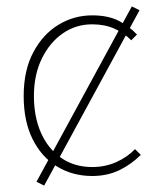

<svg xmlns="http://www.w3.org/2000/svg" viewBox="-20 -538 486 600"><path d="M118 42 94 30 392 -518 416 -506ZM268 12Q207 12 158.5 -17.5Q110 -47 82 -103Q54 -159 54 -238Q54 -318 84 -374.5Q114 -431 162.5 -460.5Q211 -490 268 -490Q318 -490 351 -473Q384 -456 408 -430L390 -412Q368 -435 337.5 -448.5Q307 -462 268 -462Q217 -462 176 -433.5Q135 -405 110.5 -354.5Q86 -304 86 -238Q86 -172 108.5 -122Q131 -72 172 -44Q213 -16 268 -16Q309 -16 343.5 -31.5Q378 -47 402 -72L420 -54Q390 -24 352.5 -6Q315 12 268 12Z"/></svg>

Font: Source Sans 3
Style: Regular
Weight: 200
Designer: Paul D. Hunt
Foundry: Adobe
Version: Version 3.046;hotconv 1.0.118;makeotfexe 2.5.65603